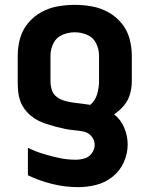

<svg xmlns="http://www.w3.org/2000/svg" viewBox="-20 -558 616 791"><path d="M302 213Q340 213 377 203.5Q414 194 444 170Q474 146 490 110.5Q506 75 506 37Q506 2 492 -31.5Q478 -65 450 -87Q473 -102 490.5 -123Q508 -144 515.5 -170Q523 -196 523 -223V-329Q523 -364 513.5 -399Q504 -434 481 -462Q458 -490 426.5 -507.5Q395 -525 359.5 -531.5Q324 -538 288 -538Q252 -538 216.5 -531.5Q181 -525 149.5 -507.5Q118 -490 95 -462Q72 -434 62.5 -399Q53 -364 53 -329V-223Q53 -204 54.5 -184.5Q56 -165 62 -146.5Q68 -128 79 -112Q90 -96 105 -83Q120 -70 137 -61.5Q154 -53 172.5 -47Q191 -41 210 -36Q229 -31 248 -27Q267 -23 286 -21.5Q305 -20 324.5 -16Q344 -12 357 3.5Q370 19 370 39Q370 57 358.5 73Q347 89 329 94.5Q311 100 292 100Q258 100 224.5 93Q191 86 158.5 76Q126 66 95 51V164Q143 187 195.5 200Q248 213 302 213ZM352 -126Q334 -129 316 -131Q298 -133 280.5 -135.5Q263 -138 245.5 -143Q228 -148 213.5 -159Q199 -170 193.5 -187.5Q188 -205 188 -223V-329Q188 -355 200 -379.5Q212 -404 237 -414.5Q262 -425 288 -425Q314 -425 339 -414.5Q364 -404 376 -379.5Q388 -355 388 -329V-223Q388 -196 380 -169.5Q372 -143 352 -126Z"/></svg>

Font: Iosevka Sparkle Extrabold
Style: Regular
Weight: 800
Designer: Belleve Invis
Foundry: Belleve Invis
Version: Version 4.5.0; ttfautohint (v1.8.3)